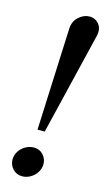

<svg xmlns="http://www.w3.org/2000/svg" viewBox="-110 -720 433 771"><g transform="rotate(15 106.5 -335.0)"><path d="M163 -680Q187 -680 202.5 -661Q218 -642 210 -610L108 -187H78L96 -610Q97 -642 118 -661Q139 -680 163 -680ZM66 10Q43 10 27.5 -6.5Q12 -23 12 -45Q12 -64 22 -79.5Q32 -95 48.5 -104.5Q65 -114 83 -114Q107 -114 122 -97.5Q137 -81 137 -59Q137 -41 127 -25Q117 -9 100.5 0.5Q84 10 66 10Z"/></g></svg>

Font: Brygada 1918 Medium
Style: Italic
Weight: 500
Italic angle: -8°
Designer: Mateusz Machalski | Borys Kosmynka | Przemek Hoffer
Foundry: NIEPODLEGLA 2018
Version: Version 3.006